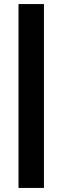

<svg xmlns="http://www.w3.org/2000/svg" viewBox="-20 -763 307 944"><path d="M71 161V-743H196V161Z"/></svg>

Font: Saira SemiCondensed
Style: Bold
Weight: 700
Width: 4
Designer: Hector Gatti with collaboration of the Omnibus-Type team
Foundry: Omnibus-Type
Version: Version 1.101